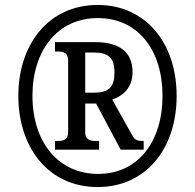

<svg xmlns="http://www.w3.org/2000/svg" viewBox="-20 -745 787 775"><path d="M374 10C570 10 693 -146 693 -358C693 -568 571 -725 374 -725C178 -725 54 -568 54 -358C54 -149 176 10 374 10ZM376 -43C215 -43 111 -172 111 -358C111 -541 212 -672 375 -672C537 -672 636 -543 636 -358C636 -174 538 -43 376 -43ZM202 -141H380V-176H367C344 -176 324 -180 324 -211V-327H368L467 -141H560V-176C532 -176 523 -180 512 -202L433 -343C475 -358 515 -389 515 -454C515 -534 464 -575 362 -575H202V-537H213C235 -537 255 -533 255 -502V-211C255 -180 235 -176 213 -176H202ZM361 -371H324V-533H358C419 -533 442 -511 442 -453C442 -397 423 -371 361 -371Z"/></svg>

Font: Noto Serif Condensed Black
Style: Italic
Weight: 900
Width: 3
Italic angle: -12°
Designer: Monotype Design Team
Foundry: Monotype Imaging Inc.
Version: Version 2.013